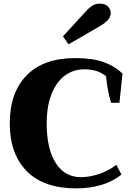

<svg xmlns="http://www.w3.org/2000/svg" viewBox="-20 -1031 734 1061"><path d="M328 -830 455 -969Q466 -982 485.5 -996.5Q505 -1011 531 -1011Q561 -1011 576.5 -995Q592 -979 592 -960Q592 -939 577 -921.5Q562 -904 531 -886L359 -786ZM34 -350Q34 -519 127 -614.5Q220 -710 396 -710Q490 -710 551 -688.5Q612 -667 657 -625L640 -463H594Q574 -526 566 -610Q537 -632 508.5 -640Q480 -648 446 -648Q385 -648 338 -613Q291 -578 264.5 -510.5Q238 -443 238 -350Q238 -208 288 -130Q338 -52 427 -52Q473 -52 524.5 -68.5Q576 -85 623 -120L651 -67Q608 -30 543 -10Q478 10 402 10Q222 10 128 -85Q34 -180 34 -350Z"/></svg>

Font: Trirong Black
Style: Regular
Weight: 900
Designer: Katatrad Team
Foundry: CadsonDemak
Version: Version 1.001